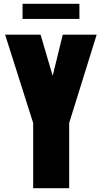

<svg xmlns="http://www.w3.org/2000/svg" viewBox="-20 -993 537 1013"><path d="M99 -893V-973H399V-893ZM155 0V-344L7 -810H194L258 -593L311 -810H490L345 -344V0Z"/></svg>

Font: Oswald Heavy
Style: Regular
Weight: 400
Designer: Vernon Adams
Foundry: Vernon Adams
Version: Version 4.101